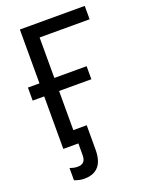

<svg xmlns="http://www.w3.org/2000/svg" viewBox="-167 -798 833 1079"><g transform="rotate(-20 250.0 -258.0)"><path d="M146 198Q128 198 112.5 194Q97 190 87 186V113Q95 116 107.5 119Q120 122 135 122Q149 122 159.5 116.5Q170 111 175.5 99.5Q181 88 181 70V0H171V-80H260V65Q260 108 248 137.5Q236 167 210.5 182.5Q185 198 146 198ZM479 -714V-634H180V-392H373V-314H180V0H91V-314H22V-392H91V-714Z"/></g></svg>

Font: Noto Sans Display
Style: Regular
Weight: 400
Designer: Monotype Design Team
Foundry: Monotype Imaging Inc.
Version: Version 2.003